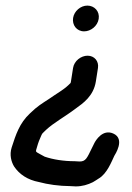

<svg xmlns="http://www.w3.org/2000/svg" viewBox="-20 -504 472 686"><path d="M246.7 72C207.5 72 169.6 66 139.8 55.8L122.8 46.6C108.2 38.7 108.4 38.6 108.9 32.5C114.4 14 116.4 5.5 123.8 -11.1C132.5 -30.9 127.2 -22.5 144 -39.5C173.8 -67 210.2 -85.6 251.5 -116.9C276.7 -135 314.3 -160.8 322.5 -213L330 -261C333.9 -285.3 317.3 -305 292.9 -305C269.9 -305 245.1 -287 241 -261L233.5 -213C232.4 -206.4 233.1 -208 223.8 -199.3C205.4 -182 183.4 -170.5 155.5 -150.8C128.7 -133.2 113.8 -125 86.9 -98.7C49.3 -63.7 36.4 -22.4 21.7 22.9C13.2 49.4 20.4 74.1 30.1 90.4C48.8 118.7 78.6 138.8 119.6 146.5C150.2 154.9 191.2 160.8 231.3 161C237.2 161.6 244.1 162 250.5 162C273.8 162 293.9 155.8 311.7 147C318.8 143.5 326.5 137.4 332.1 134.2C362.7 116.8 378.8 72.6 388.4 52.9C389.7 50.2 429.5 -7.8 384.1 -27.2C346.4 -43.3 322 -2.1 317.4 6.7L308.3 25.1C290.7 61.1 286.4 73 264.5 73C258.5 73 252.7 72 246.7 72ZM241.2 -440C237.2 -414.8 253.7 -392 280.6 -392C304.4 -392 328.6 -410.9 332.6 -436.5C336.9 -463.7 317.1 -484 292.1 -484C267.8 -484 245 -464.3 241.2 -440Z"/></svg>

Font: Just Breathe
Style: BdObl3
Weight: 400
Foundry: Cannot Into Space Fonts
Version: Version 0.72